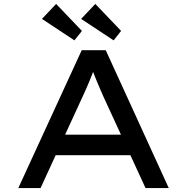

<svg xmlns="http://www.w3.org/2000/svg" viewBox="-20 -955 950 975"><path d="M73 0 395 -700H517L837 0H719L505 -465Q498 -481 489 -501.5Q480 -522 471 -544Q462 -566 453.5 -588Q445 -610 439 -630L468 -631Q460 -609 451.5 -586.5Q443 -564 434 -542.5Q425 -521 416 -500.5Q407 -480 398 -461L186 0ZM214 -167 256 -271H644L669 -167ZM557 -750 392 -859 464 -935 595 -798ZM358 -750 193 -859 265 -935 396 -798Z"/></svg>

Font: Lexend Peta
Style: Regular
Weight: 400
Designer: Bonnie Shaver-Troup, Thomas Jockin
Foundry: Lexend
Version: Version 1.007